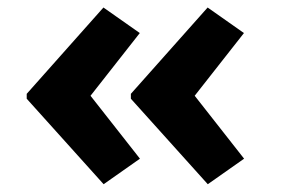

<svg xmlns="http://www.w3.org/2000/svg" viewBox="-20 -512 744 506"><path d="M527.6 -26.5 324.9 -251.8V-264.7L527.2 -492.2L622.9 -424.9L476.4 -238.4L476.9 -280.3L623.3 -93.8ZM253.1 -26.5 50.4 -251.8V-264.7L252.6 -492.2L348.4 -424.9L201.9 -238.4L202.3 -280.3L348.8 -93.8Z"/></svg>

Font: Lexend Exa
Style: Regular
Weight: 400
Designer: Bonnie Shaver-Troup, Thomas Jockin
Foundry: Lexend
Version: Version 1.007